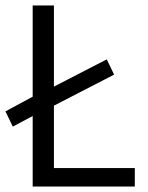

<svg xmlns="http://www.w3.org/2000/svg" viewBox="-36 -685 543 705"><path d="M11 -220 -16 -276 84 -330V-665H162V-367L356 -467L383 -411L162 -297V-68H459V0H84V-259Z"/></svg>

Font: BreeCF
Style: Light
Weight: 300
Designer: Veronika Burian, Jos Scaglione
Foundry: TypeTogether
Version: Version 0.0.2